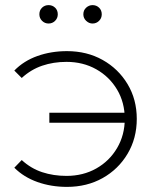

<svg xmlns="http://www.w3.org/2000/svg" viewBox="-20 -726 608 751"><path d="M173 -246V-285H484V-246ZM242 -526Q320 -526 381.5 -491.5Q443 -457 479 -397Q515 -337 515 -261Q515 -185 479 -124.5Q443 -64 381.5 -29.5Q320 5 242 5Q180 5 126.5 -14Q73 -33 36 -70L65 -100Q101 -67 145 -52.5Q189 -38 240 -38Q305 -38 356.5 -67Q408 -96 438 -147Q468 -198 468 -261Q468 -325 438 -375.5Q408 -426 356.5 -455Q305 -484 240 -484Q189 -484 145 -469Q101 -454 65 -421L36 -450Q73 -488 126.5 -507Q180 -526 242 -526ZM342 -634Q328 -634 317 -644.5Q306 -655 306 -670Q306 -686 317 -696Q328 -706 342 -706Q357 -706 367.5 -696Q378 -686 378 -670Q378 -655 367.5 -644.5Q357 -634 342 -634ZM170 -634Q155 -634 144.5 -644.5Q134 -655 134 -670Q134 -686 144.5 -696Q155 -706 170 -706Q185 -706 195.5 -696Q206 -686 206 -670Q206 -655 195.5 -644.5Q185 -634 170 -634Z"/></svg>

Font: Modern
Style: Regular
Weight: 300
Designer: Julieta Ulanovsky
Foundry: Julieta Ulanovsky
Version: Version 8.000